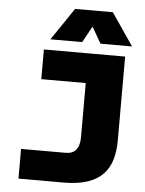

<svg xmlns="http://www.w3.org/2000/svg" viewBox="-61 -976 772 1024"><g transform="rotate(5 325.0 -464.0)"><path d="M77 0V-159H316Q354 -159 372 -182.5Q390 -206 390 -247V-698H587V-250Q587 -192 573.5 -146Q560 -100 529 -67.5Q498 -35 446 -17.5Q394 0 317 0ZM152 -698H572V-539H152ZM182 -755 299 -928H501L619 -755H450L400 -842L352 -755Z"/></g></svg>

Font: Azeret Mono ExtraBold
Style: Regular
Weight: 800
Designer: Martin Vácha
Foundry: Displaay
Version: Version 1.002